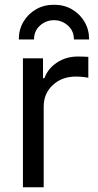

<svg xmlns="http://www.w3.org/2000/svg" viewBox="-20 -793 416 813"><path d="M77.1 0V-545.9H162.1V-461.9H168Q183.1 -503.4 221.9 -528.6Q260.7 -553.7 309.6 -553.7Q319.3 -553.7 332.8 -553.2Q346.2 -552.7 354 -552.2V-463.9Q350.1 -464.8 334.5 -466.8Q318.8 -468.8 301.3 -468.8Q242.2 -468.8 203.6 -432.9Q165 -397 165 -341.8V0ZM208.5 -772.9Q251.5 -772.9 284.9 -753.4Q318.4 -733.9 337.9 -700.7Q357.4 -667.5 357.4 -626H293Q293 -662.1 267.6 -684.8Q242.2 -707.5 208.5 -707.5Q174.8 -707.5 149.4 -684.8Q124 -662.1 124 -626H59.6Q59.6 -667.5 79.1 -700.7Q98.6 -733.9 132.3 -753.4Q166 -772.9 208.5 -772.9Z"/></svg>

Font: Inter
Style: Regular
Weight: 400
Designer: Rasmus Andersson
Foundry: rsms
Version: Version 4.001;git-9221beed3